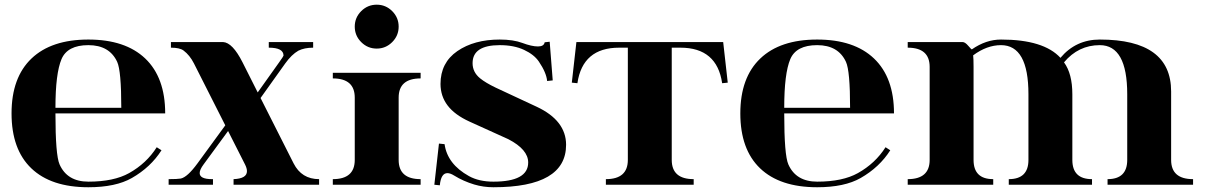

<svg xmlns="http://www.w3.org/2000/svg" viewBox="-20 -789 5145 820"><path d="M357.4 -13.2Q466.1 -13.2 531.5 -49.8Q605.7 -91.3 649.4 -160.2L669.7 -147.2Q623.5 -74.7 543.2 -28.8Q474.1 10.7 357.4 10.7Q198.2 10.7 113.8 -70.1Q29.3 -150.9 29.3 -304.7Q29.3 -458 114.7 -539.3Q199.5 -620.1 357.4 -620.1Q515.1 -620.1 600.1 -539.3Q685.5 -458 685.5 -304.7H216.8Q216.8 -126.5 234.4 -86.9Q267.1 -13.2 357.4 -13.2ZM216.8 -328.6H498Q498 -486.6 480.5 -524.7Q447.5 -596.2 357.4 -596.2Q268.1 -596.2 242.7 -536.4Q216.8 -475.1 216.8 -328.6Z M1233.9 -91.3Q1268.1 -23.9 1342.8 -23.9V0H977.5V-23.9Q1034.7 -26.1 1034.7 -58.1Q1034.7 -70.3 1026.4 -86.7L954.1 -229.5L849.4 -86.7Q832.8 -64.2 832.8 -49.8Q832.8 -23.9 885.7 -23.9Q887.7 -23.9 889.6 -23.9V0H700.2V-23.9Q736.8 -23.9 752 -26.4Q780.5 -32.5 823.5 -91.3L942.1 -253.7L808.3 -518.1Q790.3 -553.5 763.9 -573.2Q747.6 -585.4 710 -585.4V-609.4H932.6Q973.1 -607.4 1015.9 -522.7L1080.6 -394.3L1172.1 -522.7Q1190.9 -549.1 1190.9 -551.5Q1190.9 -585.4 1127.9 -585.4V-609.4H1317.4V-585.4Q1280 -585.4 1254.2 -572.5Q1225.3 -555.9 1198.2 -518.1L1092.8 -370.4Z M1401.4 -478H1776.4V-454.1Q1682.6 -454.1 1682.6 -372.1V-106Q1682.6 -23.9 1776.4 -23.9V0H1401.4V-23.9Q1495.1 -23.9 1495.1 -106V-372.1Q1495.1 -454.1 1401.4 -454.1ZM1522.7 -609.1Q1495.1 -636.7 1495.1 -675.3Q1495.1 -713.9 1522.7 -741.5Q1550.3 -769 1588.9 -769Q1627.4 -769 1655 -741.5Q1682.6 -713.9 1682.6 -675.3Q1682.6 -636.7 1655 -609.1Q1627.4 -581.5 1588.9 -581.5Q1550.3 -581.5 1522.7 -609.1Z M2306.2 -608.4 2327.6 -610.8 2340.6 -445.6 2316.7 -443.1Q2313.5 -478.5 2281.5 -525.9Q2261.2 -555.9 2218.1 -576Q2175 -596.2 2114.3 -596.2Q1998.3 -596.2 1998.3 -519.3Q1998.3 -480.7 2030.3 -454.6Q2054 -435.3 2096.9 -414.8L2272.7 -332.8Q2397.5 -274.2 2397.7 -170.7Q2397.7 10.7 2087.2 10.7Q2044.7 10.7 2005.4 -1Q1958.7 -15.1 1919.9 -39.1Q1903.1 -49.6 1890.9 -49.6Q1863.3 -49.6 1858.4 2.4L1835 0L1854.7 -175.8L1878.7 -173.3Q1890.6 -88.1 1982.9 -36.9Q2025.6 -13.2 2087.2 -13.2Q2235.8 -13.2 2235.8 -95Q2235.8 -150.6 2150.9 -194.6L1985.6 -269.5Q1922.1 -298.3 1891.6 -338.6Q1861.6 -378.2 1861.3 -430.2Q1861.3 -521.2 1933.3 -570.8Q2005.1 -620.1 2114.3 -620.1Q2172.1 -620.1 2211.2 -605.5Q2251 -590.6 2277.6 -590.6Q2303 -590.6 2306.2 -608.4Z M2441.7 -609.4H3068.6L3088.1 -436L3064.2 -433.6Q3042 -585.4 2886 -585.4H2848.9V-106Q2848.9 -23.9 2942.6 -23.9V0H2567.6V-23.9Q2661.4 -23.9 2661.4 -106V-585.4H2624.3Q2468.3 -585.4 2446 -433.6L2422.1 -436Z M3470 -13.2Q3578.6 -13.2 3644 -49.8Q3718.3 -91.3 3762 -160.2L3782.2 -147.2Q3736.1 -74.7 3655.8 -28.8Q3586.7 10.7 3470 10.7Q3310.8 10.7 3226.3 -70.1Q3141.8 -150.9 3141.8 -304.7Q3141.8 -458 3227.3 -539.3Q3312 -620.1 3470 -620.1Q3627.7 -620.1 3712.6 -539.3Q3798.1 -458 3798.1 -304.7H3329.3Q3329.3 -126.5 3346.9 -86.9Q3379.6 -13.2 3470 -13.2ZM3329.3 -328.6H3610.6Q3610.6 -486.6 3593 -524.7Q3560.1 -596.2 3470 -596.2Q3380.6 -596.2 3355.2 -536.4Q3329.3 -475.1 3329.3 -328.6Z M3950.4 -106V-503.4Q3950.4 -585.4 3856.7 -585.4V-609.4H4091.1Q4101.6 -609.4 4114.9 -593.8Q4128.2 -578.1 4130.6 -578.1Q4190.9 -620.1 4255.1 -620.1Q4437.3 -620.1 4509 -542Q4574.7 -620.1 4677 -620.1Q4981.7 -620.1 4981.7 -398.4V-106Q4981.7 -23.9 5075.4 -23.9V0H4710.2V-23.9Q4794.2 -23.9 4794.2 -106V-386.7Q4794.2 -596.2 4677 -596.2Q4585.7 -596.2 4524.2 -522.7Q4559.8 -474.6 4559.8 -386.2V-106Q4559.8 -23.9 4643.8 -23.9V0H4288.3V-23.9Q4372.3 -23.9 4372.3 -106V-386.7Q4372.3 -596.2 4255.1 -596.2Q4194.8 -596.2 4136.2 -552.7Q4137.9 -538.1 4137.9 -503.4V-106Q4137.9 -23.9 4221.9 -23.9V0H3856.7V-23.9Q3950.4 -23.9 3950.4 -106Z"/></svg>

Font: itsadzoke
Style: Regular
Weight: 700
Width: 7
Version: Version 0.45